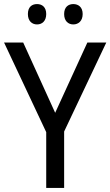

<svg xmlns="http://www.w3.org/2000/svg" viewBox="-20 -923 542 943"><path d="M117 -854C117 -820 137 -803 162 -803C187 -803 207 -820 207 -854C207 -888 187 -903 162 -903C137 -903 117 -889 117 -854ZM295 -854C295 -820 315 -803 340 -803C365 -803 386 -820 386 -854C386 -888 365 -903 340 -903C316 -903 295 -889 295 -854ZM251 -369 94 -714H0L207 -274V0H295V-277L502 -714H409Z"/></svg>

Font: Noto Sans Thai Looped SemiCondensed
Style: Regular
Weight: 400
Width: 4
Designer: Sasikarn Vongin, Ben Mitchell
Foundry: The Fontpad Ltd
Version: Version 1.001